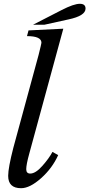

<svg xmlns="http://www.w3.org/2000/svg" viewBox="-20 -980 470 1010"><path d="M183 -691Q198 -751 198 -755Q198 -790 122 -790L130 -820L313 -829L134 -172Q118 -114 118 -90Q118 -67 139 -67Q167 -67 202.5 -107Q238 -147 256 -181L286 -164Q255 -95 196 -42.5Q137 10 91 10Q23 10 23 -55Q23 -97 50 -202ZM214 -850H154L304 -927Q368 -960 400 -960Q430 -960 430 -935Q430 -897 341 -878Z"/></svg>

Font: Libre Baskerville
Style: Italic
Weight: 400
Italic angle: -15°
Designer: Pablo Impallari, Rodrigo Fuenzalida
Foundry: Pablo Impallari, Rodrigo Fuenzalida
Version: Version 1.051;Glyphs 3.2.3 (3260)